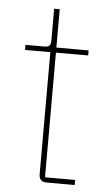

<svg xmlns="http://www.w3.org/2000/svg" viewBox="-49 -684 409 718"><g transform="rotate(5 155.0 -325.0)"><path d="M259 0H154Q125 0 125 -29V-487H30V-506H102Q115 -506 120 -511.5Q125 -517 125 -531V-650H146V-506H267V-487H146V-19H259Z"/></g></svg>

Font: IBM Plex Sans Thin
Style: Regular
Weight: 100
Designer: Mike Abbink, Paul van der Laan, Pieter van Rosmalen
Foundry: Bold Monday
Version: Version 3.0